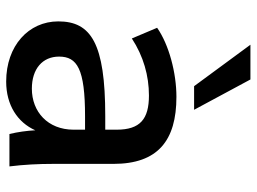

<svg xmlns="http://www.w3.org/2000/svg" viewBox="-126 -706 843 631"><g transform="rotate(90 295.5 -390.5)"><path d="M248 10.7C325.7 10.7 382.3 -26.9 408.2 -85C409.7 -56.6 413.6 -28.3 420.4 0H526.9C521 -47.4 518.6 -95.7 518.6 -143.1V-341.8C518.6 -487.8 441.9 -548.8 298.3 -548.8C219.7 -548.8 127 -524.4 71.3 -485.4L106.4 -402.3C164.6 -440.4 229 -458.5 293.9 -458.5C371.1 -458.5 406.2 -429.7 406.2 -352.5V-314.9H361.3C122.1 -314.9 50.3 -268.1 50.3 -160.6C50.3 -63 130.4 10.7 248 10.7ZM340.8 -606.9 241.2 -792H127L263.2 -606.9ZM271.5 -73.7C206.1 -73.7 166 -108.9 166 -163.1C166 -222.7 206.5 -248.5 362.3 -248.5H406.2V-210.9C406.2 -126 347.2 -73.7 271.5 -73.7Z"/></g></svg>

Font: Winston Medium
Style: Regular
Weight: 500
Designer: Vernon Adams, Kim Jin-seong, David Berlow, Cristiano Sobral
Foundry: The Winston Project Authors
Version: Version 3.004